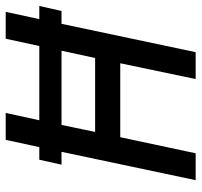

<svg xmlns="http://www.w3.org/2000/svg" viewBox="-36 -654 690 657"><g transform="rotate(-90 308.5 -325.0)"><path d="M21 0 118 -459H74L91 -535H134L159 -650H251L226 -535H480L505 -650H597L572 -535H617L600 -459H556L459 0H367L421 -258H168L113 0ZM186 -344H439L464 -459H210Z"/></g></svg>

Font: Sometype Mono Medium
Style: Italic
Weight: 500
Italic angle: -12°
Monospace: yes
Designer: Ryoichi Tsunekawa
Foundry: Dharma Type
Version: Version 1.000; ttfautohint (v1.8.3)